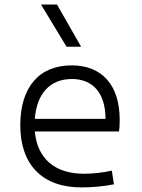

<svg xmlns="http://www.w3.org/2000/svg" viewBox="-20 -815 626 845"><path d="M338.4 9.8C384.8 9.8 436 5.4 481.4 -3.9L472.2 -64C432.6 -55.2 388.7 -50.3 350.1 -50.3C221.2 -50.3 144 -117.2 133.3 -236.3H503.9C505.9 -250 506.8 -268.1 506.8 -287.1C506.8 -440.4 429.2 -527.3 295.4 -527.3C151.9 -527.3 69.3 -431.2 69.3 -263.7C69.3 -89.4 167 9.8 338.4 9.8ZM133.3 -292C141.6 -403.3 200.2 -467.3 296.4 -467.3C390.1 -467.3 444.3 -403.8 444.3 -292ZM272.9 -609.4H336.9L231 -794.9H160.6Z"/></svg>

Font: Cascadia Code Light
Style: Regular
Weight: 300
Monospace: yes
Designer: Aaron Bell
Foundry: Saja Typeworks
Version: Version 2404.023